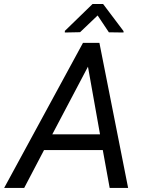

<svg xmlns="http://www.w3.org/2000/svg" viewBox="-60 -921 717 941"><path d="M0 0ZM443.8 -185.5H155.8L58.6 0H-39.6L346.7 -710.9H427.2L567.9 0H477.5ZM196.3 -262.7H430.2L371.1 -594.2ZM545.4 -768.6V-761.7L473.6 -762.7L418.5 -845.2L332.5 -763.2L257.8 -761.7V-769.5L393.6 -901.4H445.3Z"/></svg>

Font: Roboto
Style: Italic
Weight: 400
Italic angle: -12°
Designer: Google
Version: Version 2.134; 2016; ttfautohint (v1.6)